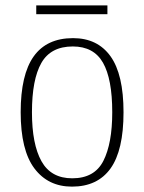

<svg xmlns="http://www.w3.org/2000/svg" viewBox="-20 -685 537 715"><path d="M248 10Q159 10 108 -58Q57 -126 57 -267Q57 -407 105.5 -475Q154 -543 252 -543Q343 -543 391.5 -475.5Q440 -408 440 -267Q440 -125 391.5 -57.5Q343 10 248 10ZM249 -21Q332 -21 365 -86Q398 -151 398 -267Q398 -391 363.5 -451.5Q329 -512 251 -512Q169 -512 134 -450.5Q99 -389 99 -267Q99 -148 134.5 -84.5Q170 -21 249 -21ZM115 -632V-665H380V-632Z"/></svg>

Font: Noto Serif Khmer SemiCondensed ExtraLight
Style: Regular
Weight: 200
Width: 4
Designer: Danh Hong and the Monotype Design Team
Foundry: Monotype Imaging Inc.
Version: Version 2.004; ttfautohint (v1.8.4.7-5d5b)